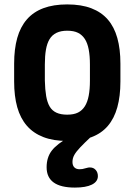

<svg xmlns="http://www.w3.org/2000/svg" viewBox="-20 -627 610 869"><path d="M525 -339Q525 -405 511 -455Q497 -505 468 -538.5Q439 -572 393.5 -589.5Q348 -607 284 -607Q222 -607 176.5 -590Q131 -573 101.5 -539Q72 -505 58 -455Q44 -405 44 -339V-258Q44 -192 58 -142Q72 -92 101.5 -58Q131 -24 176.5 -6.5Q222 11 284 11Q348 11 393.5 -6Q439 -23 468 -57Q497 -91 511 -141.5Q525 -192 525 -258ZM183 -262V-335Q183 -374 188 -402.5Q193 -431 204.5 -450Q216 -469 236 -478.5Q256 -488 284 -488Q314 -488 333 -478.5Q352 -469 364 -450.5Q376 -432 381.5 -403Q387 -374 387 -335V-262Q387 -223 381.5 -194Q376 -165 364 -146Q352 -127 333 -117.5Q314 -108 284 -108Q255 -108 235.5 -117Q216 -126 205 -144.5Q194 -163 189 -192Q184 -221 183 -262ZM393 -9H297Q238 24 214.5 54.5Q191 85 191 130Q191 222 319 222Q369 222 396 208.5Q423 195 423 170Q423 153 413 142Q403 131 388 131Q385 131 382.5 131Q380 131 377 132Q358 137 353 138Q348 139 340 139Q325 139 316.5 130.5Q308 122 308 106Q308 89 316.5 74Q325 59 343.5 39.5Q362 20 393 -9Z"/></svg>

Font: Beiruti ExtraBold
Style: Regular
Weight: 800
Designer: Arlette Boutros
Foundry: Boutros
Version: Version 1.41